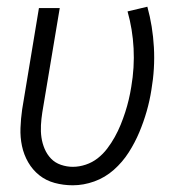

<svg xmlns="http://www.w3.org/2000/svg" viewBox="-20 -544 540 572"><path d="M197 8Q169 8 143 1Q117 -6 97 -22Q77 -38 64 -60.5Q51 -83 45.5 -109Q40 -135 41 -162.5Q42 -190 46 -218L96 -520H158L106 -209Q103 -190 102 -171Q101 -152 103.5 -134.5Q106 -117 113 -100.5Q120 -84 132 -71.5Q144 -59 161.5 -53Q179 -47 197 -47Q216 -47 235.5 -53.5Q255 -60 271 -72.5Q287 -85 299.5 -101.5Q312 -118 322 -136Q332 -154 339.5 -172.5Q347 -191 353 -209.5Q359 -228 363.5 -247Q368 -266 371 -285Q381 -343 378 -400Q375 -457 360 -510L419 -524Q435 -466 438.5 -403Q442 -340 431 -276Q426 -244 417 -212.5Q408 -181 395 -150Q382 -119 363.5 -90Q345 -61 319 -38Q293 -15 261 -3.5Q229 8 197 8Z"/></svg>

Font: Iosevka SS04 Light
Style: Italic
Weight: 300
Italic angle: -9°
Monospace: yes
Designer: Belleve Invis
Foundry: Belleve Invis
Version: Version 19.0.0; ttfautohint (v1.8.4)